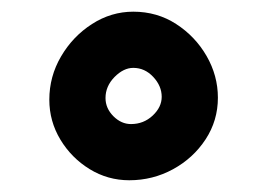

<svg xmlns="http://www.w3.org/2000/svg" viewBox="-20 -849 450 327"><path d="M351.1 -682.6Q351.1 -643.6 330.1 -611.6Q309.1 -579.6 274.7 -560.8Q240.2 -542 200.2 -542Q163.6 -542 132.6 -561Q101.6 -580.1 82.8 -611.3Q64 -642.6 64 -679.2Q64 -718.8 84 -752.9Q104 -787.1 136.7 -808.1Q169.4 -829.1 207 -829.1Q247.6 -829.1 280 -808.1Q312.5 -787.1 331.8 -753.7Q351.1 -720.2 351.1 -682.6ZM255.4 -684.1Q255.4 -702.6 241 -718Q226.6 -733.4 207 -733.4Q190.4 -733.4 175 -717.8Q159.7 -702.1 159.7 -682.1Q159.7 -664.6 173.1 -651.1Q186.5 -637.7 203.1 -637.7Q224.6 -637.7 240 -652.1Q255.4 -666.5 255.4 -684.1Z"/></svg>

Font: Mikhak Black
Style: Regular
Weight: 900
Designer: Amin Abedi
Version: Version 3.3